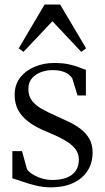

<svg xmlns="http://www.w3.org/2000/svg" viewBox="-20 -815 462 846"><path d="M204.5 10.5Q169.5 10.5 136.5 2.2Q103.5 -6 77 -15.5Q50.5 -25 34.5 -29V-149H77L98.5 -71Q102.5 -61.5 119.2 -50Q136 -38.5 160.2 -30.2Q184.5 -22 210.5 -22Q247 -22 273.2 -32Q299.5 -42 313.5 -62.2Q327.5 -82.5 327.5 -111.5Q327.5 -138 312 -158.5Q296.5 -179 265.2 -197Q234 -215 186.5 -234.5Q138 -254 106.8 -277.5Q75.5 -301 60 -330.2Q44.5 -359.5 44.5 -396Q44.5 -442 69 -473.2Q93.5 -504.5 133.2 -521Q173 -537.5 218.5 -537.5Q258 -537.5 285.2 -531.2Q312.5 -525 330.2 -517.8Q348 -510.5 358.5 -507.5V-394.5H321.5L298.5 -469.5Q294 -477.5 283.8 -486Q273.5 -494.5 256 -500.2Q238.5 -506 213 -506Q187.5 -506.5 162.5 -497.8Q137.5 -489 121.2 -470.5Q105 -452 105 -422Q105 -392 121 -371.2Q137 -350.5 163.5 -335.5Q190 -320.5 221 -307Q253 -293 283 -278.5Q313 -264 336.5 -245.8Q360 -227.5 374 -202.8Q388 -178 388 -143.5Q388 -96 365.2 -61.5Q342.5 -27 301.2 -8.2Q260 10.5 204.5 10.5ZM83.5 -586.5 62.5 -602 176.5 -795H245L359.5 -602L338 -586.5L211 -721.5Z"/></svg>

Font: Merriweather 96pt Light
Style: Regular
Weight: 300
Version: Version 2.100